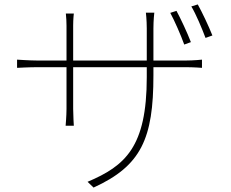

<svg xmlns="http://www.w3.org/2000/svg" viewBox="-20 -797 1040 866"><path d="M776 -748 748 -739C767 -704 796 -638 811 -596L841 -607C825 -649 794 -715 776 -748ZM872 -777 843 -768C864 -733 890 -671 907 -626L938 -637C921 -680 891 -743 872 -777ZM57 -528V-491C57 -491 112 -494 149 -494H280V-306C280 -275 276 -230 276 -230H313C313 -230 310 -277 310 -306V-494H642V-449C642 -134 545 -49 375 23L402 49C617 -49 672 -172 672 -457V-494H818C854 -494 891 -491 891 -491V-528C891 -528 854 -524 818 -524H672V-669C672 -707 676 -740 676 -740H638C638 -740 642 -707 642 -669V-524H310V-682C310 -711 313 -736 313 -736H277C279 -721 280 -695 280 -681V-524H149C114 -524 57 -528 57 -528Z"/></svg>

Font: Noto Sans CJK SC Thin
Style: Regular
Weight: 100
Designer: Ryoko NISHIZUKA 西塚涼子 (kana, bopomofo & ideographs); Paul D. Hunt (Latin, Greek & Cyrillic); Sandoll Communications 산돌커뮤니
Foundry: Adobe
Version: Version 2.004;hotconv 1.0.118;makeotfexe 2.5.65603